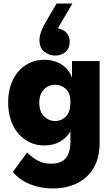

<svg xmlns="http://www.w3.org/2000/svg" viewBox="-20 -815 629 1085"><path d="M230 7Q184 7 146.5 -11.5Q109 -30 82 -62Q55 -94 40.5 -138.5Q26 -183 26 -236Q26 -289 40.5 -333Q55 -377 82 -409Q109 -441 146.5 -459Q184 -477 230 -477Q290 -477 331.5 -448Q373 -419 387 -375V-470H543V0Q542 62 522 108.5Q502 155 466.5 186.5Q431 218 383 234Q335 250 278 250Q209 250 148.5 225.5Q88 201 53 156L133 47Q149 62 164 73.5Q179 85 194.5 93Q210 101 227.5 105.5Q245 110 267 110Q328 110 353 77.5Q378 45 378 -13V-72Q357 -37 319.5 -15Q282 7 230 7ZM293 -131Q326 -131 351.5 -155.5Q377 -180 378 -234V-240Q378 -288 352.5 -312Q327 -336 292 -336Q275 -336 259 -330Q243 -324 230.5 -312Q218 -300 210 -281Q202 -262 202 -235Q202 -184 229 -157.5Q256 -131 293 -131ZM307 -655Q340 -648 357 -628Q374 -608 374 -580Q374 -543 350.5 -522Q327 -501 292 -501Q257 -501 230 -523Q203 -545 203 -589Q203 -614 216 -645.5Q229 -677 260 -728L300 -795H389Z"/></svg>

Font: Tilda Sans Black
Style: Regular
Weight: 900
Designer: ParaType Ltd
Foundry: ParaType Ltd
Version: Version 1.009